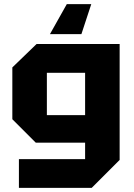

<svg xmlns="http://www.w3.org/2000/svg" viewBox="-20 -774 650 934"><path d="M72 140V0H394V-80H154L40 -194V-446L158 -560H562V4L426 140ZM208 -420V-214H394V-420ZM424 -754 376 -608H223L305 -754Z"/></svg>

Font: Tektur
Style: Bold
Weight: 700
Designer: Adam Jagosz
Foundry: Adam Jagosz
Version: Version 1.005;gftools[0.9.30]